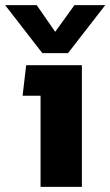

<svg xmlns="http://www.w3.org/2000/svg" viewBox="-37 -728 430 748"><path d="M128 -521 -17 -708H106L178 -604L253 -708H373L228 -521ZM121 0V-355H51L65 -474H282V0Z"/></svg>

Font: Kanit SemiBold
Style: Regular
Weight: 600
Designer: Katatrad Team
Foundry: CadsonDemak
Version: Version 2.000; ttfautohint (v1.8.3)